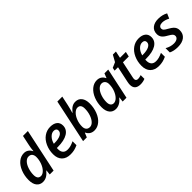

<svg xmlns="http://www.w3.org/2000/svg" viewBox="229 -1954 3159 3159"><g transform="rotate(-45 1808.5 -375.0)"><path d="M304.2 -549.8Q391.6 -549.8 435.1 -462.9H439Q445.3 -534.2 457 -585L494.1 -759.8H607.9L446.8 0H356.9L366.2 -85.9H362.8Q319.8 -34.2 279.8 -12.2Q239.7 9.8 194.8 9.8Q125 9.8 85.4 -39.8Q45.9 -89.4 45.9 -180.2Q45.9 -280.3 80.8 -367.2Q115.7 -454.1 174.3 -502Q232.9 -549.8 304.2 -549.8ZM238.8 -83Q278.8 -83 318.1 -123Q357.4 -163.1 381.1 -227.5Q404.8 -292 404.8 -357.9Q404.8 -402.3 383.5 -429.2Q362.3 -456.1 318.8 -456.1Q277.3 -456.1 241.2 -418.5Q205.1 -380.9 183.6 -315.4Q162.1 -250 162.1 -182.1Q162.1 -83 238.8 -83Z M909.2 -461.9Q862.3 -461.9 821 -419.9Q779.8 -377.9 761.7 -309.1H775.9Q867.7 -309.1 919.4 -335.2Q971.2 -361.3 971.2 -409.2Q971.2 -434.1 955.6 -448Q939.9 -461.9 909.2 -461.9ZM835 9.8Q738.8 9.8 684.8 -44.4Q630.9 -98.6 630.9 -195.8Q630.9 -292.5 668.7 -375.7Q706.5 -459 771.2 -504.4Q835.9 -549.8 916 -549.8Q994.6 -549.8 1038.3 -514.4Q1082 -479 1082 -414.1Q1082 -325.2 1000.7 -275.1Q919.4 -225.1 769 -225.1H748L747.1 -210V-195.8Q747.1 -141.6 774.7 -110.8Q802.2 -80.1 856.9 -80.1Q892.1 -80.1 926.8 -89.4Q961.4 -98.6 1008.8 -121.1V-29.8Q961.9 -8.3 922.6 0.7Q883.3 9.8 835 9.8Z M1392.1 9.8Q1344.2 9.8 1309.8 -12.2Q1275.4 -34.2 1255.9 -76.2H1251L1219.7 0H1132.8L1293.9 -759.8H1408.7L1374 -597.2Q1367.7 -566.4 1355.5 -520.8Q1343.3 -475.1 1335.9 -452.1H1339.8Q1383.8 -507.3 1420.4 -528.6Q1457 -549.8 1499 -549.8Q1569.8 -549.8 1609.4 -499.3Q1648.9 -448.7 1648.9 -359.9Q1648.9 -261.2 1615 -174.6Q1581.1 -87.9 1522 -39.1Q1462.9 9.8 1392.1 9.8ZM1457 -456.1Q1417.5 -456.1 1377.9 -417Q1338.4 -377.9 1314.2 -314.2Q1290 -250.5 1290 -182.1Q1290 -135.3 1312.7 -109.1Q1335.4 -83 1377 -83Q1418.5 -83 1454.6 -121.3Q1490.7 -159.7 1511.7 -223.9Q1532.7 -288.1 1532.7 -357.9Q1532.7 -456.1 1457 -456.1Z M1890.6 9.8Q1821.8 9.8 1781.7 -39.8Q1741.7 -89.4 1741.7 -179.2Q1741.7 -277.8 1775.6 -363.8Q1809.6 -449.7 1869.1 -499.8Q1928.7 -549.8 2000 -549.8Q2047.4 -549.8 2081.5 -527.6Q2115.7 -505.4 2134.8 -462.9H2139.6L2169.9 -540H2257.8L2142.6 0H2053.7L2064 -85.9H2061Q1983.9 9.8 1890.6 9.8ZM1932.6 -83Q1972.7 -83 2011.2 -120.8Q2049.8 -158.7 2074.7 -222.2Q2099.6 -285.6 2099.6 -360.8Q2099.6 -403.8 2076.7 -429.9Q2053.7 -456.1 2016.6 -456.1Q1975.1 -456.1 1938.5 -418.5Q1901.9 -380.9 1879.9 -316.2Q1857.9 -251.5 1857.9 -182.1Q1857.9 -132.3 1877.7 -107.7Q1897.5 -83 1932.6 -83Z M2497.1 -83Q2530.3 -83 2570.8 -98.1V-11.2Q2553.7 -2.9 2524.4 3.4Q2495.1 9.8 2465.8 9.8Q2332 9.8 2332 -110.8Q2332 -138.7 2339.8 -174.8L2398.9 -453.1H2319.8L2330.1 -506.8L2422.9 -546.9L2485.8 -660.2H2557.1L2531.7 -540H2668L2648.9 -453.1H2513.7L2454.1 -173.8Q2447.8 -147 2447.8 -128.9Q2447.8 -107.9 2460 -95.5Q2472.2 -83 2497.1 -83Z M2966.3 -461.9Q2919.4 -461.9 2878.2 -419.9Q2836.9 -377.9 2818.8 -309.1H2833Q2924.8 -309.1 2976.6 -335.2Q3028.3 -361.3 3028.3 -409.2Q3028.3 -434.1 3012.7 -448Q2997.1 -461.9 2966.3 -461.9ZM2892.1 9.8Q2795.9 9.8 2741.9 -44.4Q2688 -98.6 2688 -195.8Q2688 -292.5 2725.8 -375.7Q2763.7 -459 2828.4 -504.4Q2893.1 -549.8 2973.1 -549.8Q3051.8 -549.8 3095.5 -514.4Q3139.2 -479 3139.2 -414.1Q3139.2 -325.2 3057.9 -275.1Q2976.6 -225.1 2826.2 -225.1H2805.2L2804.2 -210V-195.8Q2804.2 -141.6 2831.8 -110.8Q2859.4 -80.1 2914.1 -80.1Q2949.2 -80.1 2983.9 -89.4Q3018.6 -98.6 3065.9 -121.1V-29.8Q3019 -8.3 2979.7 0.7Q2940.4 9.8 2892.1 9.8Z M3548.8 -166Q3548.8 -81.5 3491.2 -35.9Q3433.6 9.8 3331.1 9.8Q3238.3 9.8 3173.8 -22.9V-122.1Q3248.5 -78.1 3326.2 -78.1Q3373.5 -78.1 3402.8 -97.7Q3432.1 -117.2 3432.1 -150.9Q3432.1 -175.8 3415.3 -193.6Q3398.4 -211.4 3346.2 -241.2Q3285.2 -273.9 3260 -307.9Q3234.9 -341.8 3234.9 -388.2Q3234.9 -463.9 3287.1 -506.8Q3339.4 -549.8 3428.2 -549.8Q3523.9 -549.8 3597.2 -508.8L3560.1 -422.9Q3491.7 -460 3430.2 -460Q3394.5 -460 3372.3 -443.8Q3350.1 -427.7 3350.1 -398.9Q3350.1 -377 3366.2 -359.9Q3382.3 -342.8 3432.1 -315.9Q3483.4 -287.1 3504.9 -266.6Q3526.4 -246.1 3537.6 -221.9Q3548.8 -197.8 3548.8 -166Z"/></g></svg>

Font: Open Sans Semibold
Style: Italic
Weight: 600
Italic angle: -12°
Foundry: Ascender Corporation
Version: Version 1.10